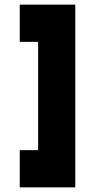

<svg xmlns="http://www.w3.org/2000/svg" viewBox="-20 -766 384 826"><path d="M65 40V-120H144V-586H65V-746H304V40Z"/></svg>

Font: Lineal Heavy
Style: Regular
Weight: 900
Designer: Created by Frank Adebiaye with contributions from Anton Moglia & Ariel Martín Pérez
Created by Frank ADEBIAYE with FontF
Foundry: Velvetyne Type Foundry
Version: Version 2.000